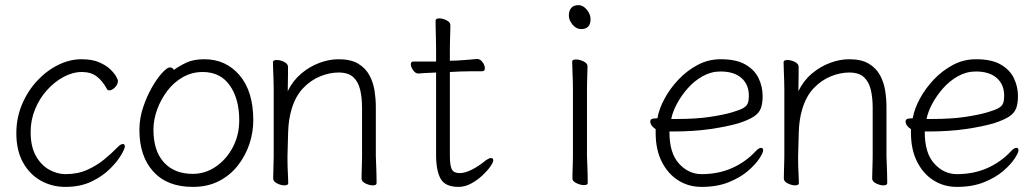

<svg xmlns="http://www.w3.org/2000/svg" viewBox="-20 -716 4040 752"><path d="M469 -142Q469 -134 454.5 -109Q440 -84 411 -55Q382 -26 338.5 -5Q295 16 236 16Q184 16 140.5 -8Q97 -32 70.5 -79Q44 -126 44 -194Q44 -254 66 -306.5Q88 -359 125 -399Q162 -439 207.5 -461.5Q253 -484 299 -484Q341 -484 368.5 -472Q396 -460 412 -444.5Q428 -429 435 -416Q442 -403 442 -400Q442 -386 430.5 -374Q419 -362 408 -362Q402 -362 399 -367Q382 -399 359 -416.5Q336 -434 301 -434Q265 -434 229.5 -415Q194 -396 164.5 -363.5Q135 -331 117.5 -288.5Q100 -246 100 -199Q100 -142 120.5 -105.5Q141 -69 172.5 -51.5Q204 -34 236 -34Q284 -34 321 -50.5Q358 -67 387.5 -91Q417 -115 440 -139Q453 -152 461 -152Q469 -152 469 -142Z M661 -442Q681 -457 709.5 -470.5Q738 -484 780 -484Q865 -484 918.5 -421Q972 -358 972 -245Q972 -197 956.5 -151Q941 -105 911 -67Q881 -29 837 -6.5Q793 16 735 16Q635 16 580.5 -44Q526 -104 526 -207Q526 -252 540.5 -295.5Q555 -339 575.5 -374.5Q596 -410 615.5 -431Q635 -452 645 -452Q656 -452 661 -442ZM735 -35Q784 -35 825.5 -63.5Q867 -92 892 -139.5Q917 -187 917 -245Q917 -329 880 -381.5Q843 -434 774 -434Q732 -434 696.5 -414Q661 -394 635.5 -360.5Q610 -327 595.5 -287Q581 -247 581 -208Q581 -125 622 -80Q663 -35 735 -35Z M1398 -294Q1398 -334 1390.5 -365Q1383 -396 1363.5 -414Q1344 -432 1306 -432Q1271 -432 1234 -417Q1197 -402 1167 -370.5Q1137 -339 1122 -288Q1110 -248 1108.5 -198.5Q1107 -149 1106 -105V-91Q1106 -63 1107.5 -38.5Q1109 -14 1109 1Q1109 10 1094 10Q1081 10 1065.5 2.5Q1050 -5 1050 -17Q1050 -25 1050.5 -43.5Q1051 -62 1051.5 -80Q1052 -98 1052 -105V-365Q1052 -375 1051.5 -396Q1051 -417 1050 -439Q1049 -461 1049 -472Q1049 -481 1064 -481Q1078 -481 1093 -473.5Q1108 -466 1108 -454Q1108 -446 1108 -428.5Q1108 -411 1107.5 -392Q1107 -373 1107 -359Q1127 -400 1159.5 -427.5Q1192 -455 1230.5 -469.5Q1269 -484 1306 -484Q1354 -484 1383 -466.5Q1412 -449 1427 -421Q1442 -393 1447 -360.5Q1452 -328 1452 -298V-105Q1452 -99 1453 -78Q1454 -57 1454.5 -34Q1455 -11 1455 1Q1455 10 1440 10Q1427 10 1411.5 2.5Q1396 -5 1396 -17Q1396 -25 1396.5 -41.5Q1397 -58 1397.5 -76Q1398 -94 1398 -105Z M1884 -89Q1896 -97 1903 -97Q1912 -97 1912 -88Q1912 -80 1900 -63Q1888 -46 1868.5 -28Q1849 -10 1825 3Q1801 16 1776 16Q1724 16 1706 -15.5Q1688 -47 1688 -110V-432Q1677 -431 1657 -430.5Q1637 -430 1620 -428H1619Q1607 -428 1598 -441Q1589 -454 1589 -464Q1589 -475 1599 -475H1688V-528Q1688 -538 1687.5 -559Q1687 -580 1686.5 -602Q1686 -624 1686 -635Q1686 -644 1701 -644Q1714 -644 1729 -636.5Q1744 -629 1744 -617Q1744 -609 1743.5 -592.5Q1743 -576 1742.5 -558Q1742 -540 1742 -528V-478L1772 -479Q1790 -480 1814 -482Q1838 -484 1848 -485H1849Q1861 -485 1870 -472.5Q1879 -460 1879 -449Q1879 -437 1869 -437Q1859 -437 1831 -437Q1803 -437 1783 -436L1742 -434V-108Q1742 -66 1750 -52Q1758 -38 1780 -38Q1801 -38 1827 -51Q1853 -64 1879 -85Z M2256 -602Q2237 -602 2222.5 -619.5Q2208 -637 2208 -655Q2208 -674 2217.5 -685Q2227 -696 2246 -696Q2263 -696 2278 -678.5Q2293 -661 2293 -641Q2293 -602 2256 -602ZM2224 -368Q2224 -378 2223.5 -399Q2223 -420 2222 -442Q2221 -464 2221 -475Q2221 -483 2236 -483Q2250 -483 2265.5 -475.5Q2281 -468 2281 -457Q2281 -449 2280.5 -432.5Q2280 -416 2279.5 -398Q2279 -380 2279 -368V-105Q2279 -99 2280 -78Q2281 -57 2281.5 -34Q2282 -11 2282 1Q2282 9 2267 9Q2254 9 2238 1.5Q2222 -6 2222 -17Q2222 -25 2222.5 -43.5Q2223 -62 2223.5 -80Q2224 -98 2224 -105Z M2602 -201V-198Q2602 -116 2639.5 -75Q2677 -34 2728 -34Q2793 -34 2846.5 -57.5Q2900 -81 2940 -124Q2952 -137 2961 -137Q2969 -137 2969 -127Q2969 -118 2954 -95Q2939 -72 2909.5 -46.5Q2880 -21 2834.5 -2.5Q2789 16 2728 16Q2677 16 2636.5 -9.5Q2596 -35 2572 -82.5Q2548 -130 2548 -195V-210Q2527 -224 2527 -240Q2527 -252 2544 -252Q2546 -252 2550.5 -252.5Q2555 -253 2555 -253Q2561 -289 2582.5 -329Q2604 -369 2637 -404Q2670 -439 2712 -461.5Q2754 -484 2803 -484Q2864 -484 2900 -463Q2936 -442 2951.5 -409Q2967 -376 2967 -340Q2967 -311 2960 -292Q2953 -273 2932.5 -259.5Q2912 -246 2872 -233Q2827 -220 2762 -210.5Q2697 -201 2614 -201ZM2630 -250Q2706 -250 2759.5 -258Q2813 -266 2847 -276Q2878 -285 2891.5 -293Q2905 -301 2909 -312Q2913 -323 2913 -341Q2913 -385 2884 -410.5Q2855 -436 2802 -436Q2765 -436 2732 -417.5Q2699 -399 2673.5 -370Q2648 -341 2631 -309Q2614 -277 2609 -250Z M3398 -294Q3398 -334 3390.5 -365Q3383 -396 3363.5 -414Q3344 -432 3306 -432Q3271 -432 3234 -417Q3197 -402 3167 -370.5Q3137 -339 3122 -288Q3110 -248 3108.5 -198.5Q3107 -149 3106 -105V-91Q3106 -63 3107.5 -38.5Q3109 -14 3109 1Q3109 10 3094 10Q3081 10 3065.5 2.5Q3050 -5 3050 -17Q3050 -25 3050.5 -43.5Q3051 -62 3051.5 -80Q3052 -98 3052 -105V-365Q3052 -375 3051.5 -396Q3051 -417 3050 -439Q3049 -461 3049 -472Q3049 -481 3064 -481Q3078 -481 3093 -473.5Q3108 -466 3108 -454Q3108 -446 3108 -428.5Q3108 -411 3107.5 -392Q3107 -373 3107 -359Q3127 -400 3159.5 -427.5Q3192 -455 3230.5 -469.5Q3269 -484 3306 -484Q3354 -484 3383 -466.5Q3412 -449 3427 -421Q3442 -393 3447 -360.5Q3452 -328 3452 -298V-105Q3452 -99 3453 -78Q3454 -57 3454.5 -34Q3455 -11 3455 1Q3455 10 3440 10Q3427 10 3411.5 2.5Q3396 -5 3396 -17Q3396 -25 3396.5 -41.5Q3397 -58 3397.5 -76Q3398 -94 3398 -105Z M3602 -201V-198Q3602 -116 3639.5 -75Q3677 -34 3728 -34Q3793 -34 3846.5 -57.5Q3900 -81 3940 -124Q3952 -137 3961 -137Q3969 -137 3969 -127Q3969 -118 3954 -95Q3939 -72 3909.5 -46.5Q3880 -21 3834.5 -2.5Q3789 16 3728 16Q3677 16 3636.5 -9.5Q3596 -35 3572 -82.5Q3548 -130 3548 -195V-210Q3527 -224 3527 -240Q3527 -252 3544 -252Q3546 -252 3550.5 -252.5Q3555 -253 3555 -253Q3561 -289 3582.5 -329Q3604 -369 3637 -404Q3670 -439 3712 -461.5Q3754 -484 3803 -484Q3864 -484 3900 -463Q3936 -442 3951.5 -409Q3967 -376 3967 -340Q3967 -311 3960 -292Q3953 -273 3932.5 -259.5Q3912 -246 3872 -233Q3827 -220 3762 -210.5Q3697 -201 3614 -201ZM3630 -250Q3706 -250 3759.5 -258Q3813 -266 3847 -276Q3878 -285 3891.5 -293Q3905 -301 3909 -312Q3913 -323 3913 -341Q3913 -385 3884 -410.5Q3855 -436 3802 -436Q3765 -436 3732 -417.5Q3699 -399 3673.5 -370Q3648 -341 3631 -309Q3614 -277 3609 -250Z"/></svg>

Font: Moon Stars Kai HW Light
Style: Regular
Weight: 300
Designer: GuiWonder
Version: Version 1.101